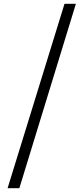

<svg xmlns="http://www.w3.org/2000/svg" viewBox="-20 -813 440 1012"><path d="M20 179 320 -793H380L82 179Z"/></svg>

Font: Noto Serif SC ExtraLight
Style: Bold
Weight: 700
Version: Version 2.002-H1;hotconv 1.1.0;makeotfexe 2.6.0